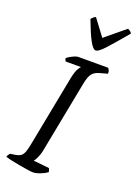

<svg xmlns="http://www.w3.org/2000/svg" viewBox="-184 -1021 776 1090"><g transform="rotate(20 203.5 -475.5)"><path d="M162 0Q154 0 130 -3.5Q106 -7 77.5 -12Q49 -17 25 -22.5Q1 -28 -9 -32Q-7 -39 -2.5 -45.5Q2 -52 5 -55L34 -59Q53 -62 65 -69Q77 -76 85 -95.5Q93 -115 100 -154L182 -578Q191 -620 201.5 -636.5Q212 -653 215 -655H123Q121 -658 118.5 -662Q116 -666 116 -673Q122 -679 135 -686.5Q148 -694 161 -699Q174 -704 180 -704H361Q365 -700 369 -692Q373 -684 372 -672L325 -659Q294 -650 281 -631.5Q268 -613 260 -573L174 -129Q168 -105 159.5 -88Q151 -71 145 -64L240 -54Q242 -51 244.5 -44.5Q247 -38 247 -32Q230 -19 205 -9.5Q180 0 162 0ZM261 -772Q244 -772 222 -813.5Q200 -855 172 -930Q176 -935 182 -941Q188 -947 198 -951L272 -852L392 -951Q413 -941 416 -930Q352 -854 315 -813Q278 -772 261 -772Z"/></g></svg>

Font: Texturina 72pt 72pt Regular
Style: Italic
Weight: 400
Italic angle: -11°
Designer: Guillermo Torres Carreño
Foundry: Omnibus-Type
Version: Version 1.002; ttfautohint (v1.8.3)